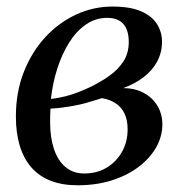

<svg xmlns="http://www.w3.org/2000/svg" viewBox="-20 -556 559 586"><path d="M217 9.5Q170.5 9.5 135 -4.2Q99.5 -18 76 -44.8Q52.5 -71.5 40.5 -110.5Q28.5 -149.5 28.5 -200.5Q28.5 -275 52.8 -336.5Q77 -398 118.5 -442.8Q160 -487.5 212.8 -511.8Q265.5 -536 323 -536Q378 -536 411.2 -521.2Q444.5 -506.5 459.5 -482Q474.5 -457.5 474.5 -429Q474.5 -396 460 -368.8Q445.5 -341.5 419 -321Q392.5 -300.5 356 -287Q392.5 -287 419.2 -272.2Q446 -257.5 460.8 -232.5Q475.5 -207.5 475.5 -177Q475.5 -139 456.2 -105.5Q437 -72 402.2 -46Q367.5 -20 320.2 -5.2Q273 9.5 217 9.5ZM237.5 -26.5Q275.5 -26.5 305 -44Q334.5 -61.5 352 -92Q369.5 -122.5 369.5 -161.5Q369.5 -189 360.5 -208.5Q351.5 -228 334 -240Q316.5 -252 291 -256.5Q282.5 -254 269.5 -249.8Q256.5 -245.5 240 -241Q223.5 -236.5 204 -233Q189 -230.5 172 -228Q155 -225.5 134 -224.5Q133.5 -215 133.2 -205.2Q133 -195.5 133 -182Q133 -137 144.5 -101.8Q156 -66.5 179.5 -46.5Q203 -26.5 237.5 -26.5ZM135.5 -254Q159.5 -257 180.2 -262.2Q201 -267.5 219.2 -274.8Q237.5 -282 253.5 -289.5Q286 -305 313.2 -324.2Q340.5 -343.5 356.8 -368.8Q373 -394 373 -427.5Q373 -464 356.5 -482.8Q340 -501.5 307 -501.5Q271.5 -501.5 242.2 -481.2Q213 -461 191 -426Q169 -391 154.8 -346.5Q140.5 -302 135.5 -254Z"/></svg>

Font: Merriweather 96pt
Style: Italic
Weight: 400
Italic angle: -7.8°
Version: Version 2.101